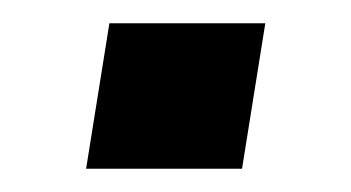

<svg xmlns="http://www.w3.org/2000/svg" viewBox="-20 -145 302 165"><path d="M54 0 74 -125H208L188 0Z"/></svg>

Font: Azeri Sans SemiBold
Style: Italic
Weight: 600
Designer: Hector Gatti & Omnibus-Type (original fonts) / Cristiano Sobral (main changes and remastering)
Foundry: Omnibus-Type
Version: Version 0.07;August 21, 2020;FontCreator 13.0.0.2681 64-bit;